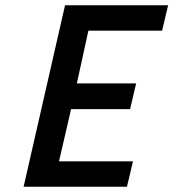

<svg xmlns="http://www.w3.org/2000/svg" viewBox="-20 -712 661 732"><path d="M464 0 487 -97H205L251 -296H476L499 -394H273L317 -595H598L621 -692H228L70 0Z"/></svg>

Font: RazerF5 SemiBold
Style: Italic
Weight: 600
Foundry: Razer Inc.
Version: Version 2